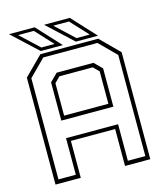

<svg xmlns="http://www.w3.org/2000/svg" viewBox="-123 -941 891 1035"><g transform="rotate(-15 322.0 -424.0)"><path d="M57.5 0V-597L160.5 -700H483.5L586.5 -597V0H445.5V-206H198.5V0ZM80 -23H177V-227H467.5V-23H565V-587.5L473.5 -679H171L80 -587.5ZM198.5 -347H445.5V-528L415 -558.5H229L198.5 -528ZM177 -325V-538.5L219.5 -581H425L467.5 -538.5V-325ZM486.5 -716H363L221 -848H364.5ZM445 -733.5 355 -830.5H267.5L371 -733.5ZM290.5 -716H167L25 -848H168.5ZM249 -733.5 159 -830.5H71.5L175 -733.5Z"/></g></svg>

Font: Tourney Thin ExtraLight
Style: Regular
Weight: 250
Version: Version 1.015